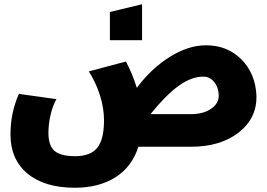

<svg xmlns="http://www.w3.org/2000/svg" viewBox="-20 -697 1268 912"><path d="M69.8 -251 248 -226.1Q230.5 -195.3 220.2 -151.4Q210 -107.4 210 -65.9Q210 -5.4 239 19.8Q268.1 44.9 336.9 44.9Q409.2 44.9 441.7 5.4Q474.1 -34.2 474.1 -126Q474.1 -183.1 454.8 -244.1Q435.5 -305.2 401.9 -357.9L578.1 -404.8Q608.4 -348.1 629.9 -279.8Q698.7 -372.1 786.9 -427Q875 -481.9 958 -481.9Q1060.1 -481.9 1127 -414.6Q1193.8 -347.2 1198.2 -241.2Q1200.2 -134.8 1113.5 -67.4Q1026.9 0 887.2 0H637.2Q606.9 95.7 528.1 145.3Q449.2 194.8 335.9 194.8Q191.9 194.8 110.8 127.7Q29.8 60.5 29.8 -58.1Q29.8 -161.6 69.8 -251ZM945.8 -333Q888.7 -333 827.6 -288.6Q766.6 -244.1 694.8 -154.8H886.2Q944.3 -154.8 981.2 -179.2Q1018.1 -203.6 1019 -241.2Q1018.6 -281.7 997.6 -307.4Q976.6 -333 945.8 -333ZM502 -505.9V-640.1L654.8 -676.8V-505.9Z"/></svg>

Font: LT Superior Black
Style: Regular
Weight: 900
Designer: Daniel Lyons
Foundry: LyonsType
Version: Version 2.005